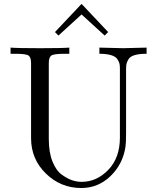

<svg xmlns="http://www.w3.org/2000/svg" viewBox="-20 -922 790 964"><path d="M33 -652V-683Q68 -680 181 -680Q293 -680 328 -683V-652H304Q250 -652 237.5 -643Q225 -634 225 -605V-224Q225 -157 243.5 -111Q262 -65 291 -44.5Q320 -24 343.5 -16.5Q367 -9 390 -9Q466 -9 524 -69.5Q582 -130 582 -231V-578Q582 -593 580 -602Q578 -611 569.5 -624.5Q561 -638 538 -645Q515 -652 479 -652V-683Q587 -680 598 -680Q608 -680 716 -683V-652Q680 -652 657 -645.5Q634 -639 625.5 -625Q617 -611 615 -601Q613 -591 613 -574V-254Q613 -205 610 -185Q597 -98 535 -38Q473 22 388 22Q285 22 210.5 -50.5Q136 -123 136 -228V-605Q136 -634 123.5 -643Q111 -652 57 -652ZM256 -761 389 -902H390L523 -761L506 -744H505L390 -849H389L274 -744H273Z"/></svg>

Font: CMU Serif
Style: Roman
Weight: 500
Version: Version 0.7.0